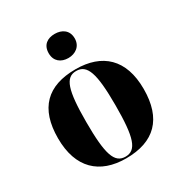

<svg xmlns="http://www.w3.org/2000/svg" viewBox="-181 -906 991 1048"><g transform="rotate(-30 314.0 -382.0)"><path d="M313 -622C357 -622 396 -648 396 -698C396 -751 357 -774 313 -774C267 -774 232 -751 232 -698C232 -648 267 -622 313 -622ZM312 10C490 10 584 -83 584 -271C584 -459 482 -550 315 -550C137 -550 44 -459 44 -271C44 -83 146 10 312 10ZM314 0C245 0 222 -67 222 -271C222 -473 245 -540 313 -540C382 -540 406 -473 406 -271C406 -67 383 0 314 0Z"/></g></svg>

Font: Noto Serif Display ExtraBold
Style: Regular
Weight: 800
Designer: Monotype Design Team
Foundry: Monotype Imaging Inc.
Version: Version 2.009